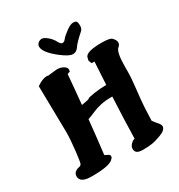

<svg xmlns="http://www.w3.org/2000/svg" viewBox="-202 -1001 1072 1149"><g transform="rotate(-30 333.5 -426.5)"><path d="M481.9 -786.1Q429.7 -740.2 414.3 -716.3Q398.9 -692.4 373.8 -692.4Q348.6 -692.4 297.9 -731.4Q219.7 -792 219.7 -832.5Q219.7 -846.7 231.2 -856.4Q242.7 -866.2 257.1 -866.2Q271.5 -866.2 294.2 -847.2Q316.9 -828.1 328.9 -804.9Q340.8 -781.7 353 -781.7Q365.2 -781.7 375.5 -795.7Q385.7 -809.6 417.2 -832.8Q448.7 -856 466.8 -856Q484.9 -856 490.2 -848.4Q495.6 -840.8 495.6 -821.3Q495.6 -797.4 481.9 -786.1ZM231.4 -661.1Q238.3 -662.1 245.1 -662.1Q270 -662.1 288.6 -650.4Q306.2 -639.6 306.6 -626V-623L305.2 -617.2V-612.3Q292.5 -608.4 286.1 -605.5Q277.8 -503.9 267.6 -402.3L283.7 -405.3Q318.4 -410.6 322.3 -415.8Q326.2 -420.9 368.4 -427.2Q410.6 -433.6 450.7 -433.6H453.6Q458 -511.7 462.4 -589.8L442.4 -590.8L434.1 -612.3L439.5 -635.7Q452.1 -663.1 530.8 -666Q543.5 -666.5 554.7 -666.5Q611.8 -666.5 624.5 -653.8Q639.2 -638.7 642.1 -625.5L643.1 -624V-619.1Q643.1 -602.5 629.9 -592.8Q605 -574.2 605 -469.7V-443.4Q605 -393.6 596.7 -324.5Q588.4 -255.4 585 -201.2L581.5 -111.8L600.1 -87.9Q622.1 -64.9 622.1 -53.2Q622.1 -53.2 622.1 -52.7V-51.8Q622.1 -26.4 578.4 -10Q534.7 6.3 507.3 9.5Q480 12.7 451.4 12.7Q422.9 12.7 410.6 3.9Q398.4 -4.9 398.4 -24.9Q398.4 -44.9 425.8 -65.4Q433.1 -67.4 439.5 -70.3Q442.9 -213.9 450.2 -355.5H441.9Q400.9 -355.5 367.9 -348.1Q335 -340.8 309.6 -329.1Q284.2 -317.4 259.3 -309.6Q247.6 -192.4 233.4 -76.2L257.8 -63.5Q265.1 -59.6 265.1 -54.7Q265.1 -49.8 265.6 -45.9V-45.4Q265.6 -41.5 258.8 -35.2Q235.4 -2.9 112.8 -2.9H104Q26.9 -2.9 25.9 -46.9V-48.8Q25.9 -65.9 38.1 -76.2Q50.3 -86.4 64.7 -88.6Q79.1 -90.8 83.7 -101.1Q88.4 -111.3 96.9 -185.1Q105.5 -258.8 105.5 -311L100.1 -628.9L122.1 -642.6Q148.4 -656.2 168.5 -657.2H177.2L178.7 -655.3Z"/></g></svg>

Font: Drukaatie burti
Style: Bold
Weight: 700
Version: Version 0.14